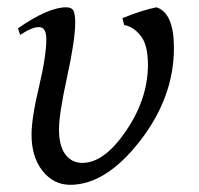

<svg xmlns="http://www.w3.org/2000/svg" viewBox="-20 -499 545 526"><path d="M172.4 7.3Q126.5 7.3 96.4 -31Q66.4 -69.3 66.4 -129.9Q66.4 -175.8 86.7 -260.5Q106.9 -345.2 106.9 -391.6Q106.9 -424.8 86.4 -424.8Q67.4 -424.8 35.2 -403.3L29.3 -421.4Q111.8 -479 161.6 -479Q176.3 -479 181.2 -469.7Q186 -460.4 186 -437.5Q186 -389.6 163.8 -288.1Q141.6 -186.5 141.6 -144.5Q141.6 -99.6 158.9 -76.2Q176.3 -52.7 205.6 -52.7Q265.6 -52.7 325.4 -140.6Q385.3 -228.5 385.3 -321.8Q385.3 -377 364.7 -401.9Q344.2 -426.8 320.3 -430.2L315.4 -449.2Q369.1 -471.2 408.7 -479Q456.5 -463.4 456.5 -367.7Q456.5 -232.4 363.3 -112.5Q270 7.3 172.4 7.3Z"/></svg>

Font: Kelvinch
Style: Italic
Weight: 400
Italic angle: -10°
Designer: Paul James Miller
Foundry: High-Logic / Made with FontCreator
Version: Version 3.40;July 22, 2017;FontCreator 11.0.0.2388 64-bit